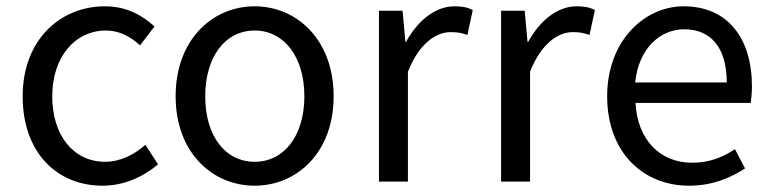

<svg xmlns="http://www.w3.org/2000/svg" viewBox="-20 -577 2451 610"><path d="M306 13C371 13 433 -13 482 -55L442 -117C408 -87 364 -63 314 -63C214 -63 146 -146 146 -271C146 -396 218 -480 317 -480C359 -480 394 -461 425 -433L471 -493C433 -527 384 -557 313 -557C173 -557 52 -452 52 -271C52 -91 162 13 306 13Z M789 13C922 13 1040 -91 1040 -271C1040 -452 922 -557 789 -557C656 -557 538 -452 538 -271C538 -91 656 13 789 13ZM789 -63C695 -63 632 -146 632 -271C632 -396 695 -480 789 -480C883 -480 947 -396 947 -271C947 -146 883 -63 789 -63Z M1184 0H1276V-349C1312 -441 1367 -475 1412 -475C1435 -475 1447 -472 1465 -466L1482 -545C1465 -554 1448 -557 1424 -557C1364 -557 1308 -513 1270 -444H1268L1259 -543H1184Z M1572 0H1664V-349C1700 -441 1755 -475 1800 -475C1823 -475 1835 -472 1853 -466L1870 -545C1853 -554 1836 -557 1812 -557C1752 -557 1696 -513 1658 -444H1656L1647 -543H1572Z M2169 13C2242 13 2300 -11 2347 -42L2315 -103C2274 -76 2232 -60 2179 -60C2076 -60 2005 -134 1999 -250H2365C2367 -264 2369 -282 2369 -302C2369 -457 2291 -557 2152 -557C2028 -557 1909 -448 1909 -271C1909 -92 2024 13 2169 13ZM1998 -315C2009 -423 2077 -484 2154 -484C2239 -484 2289 -425 2289 -315Z"/></svg>

Font: Noto Sans CJK HK
Style: Regular
Weight: 400
Designer: Ryoko NISHIZUKA 西塚涼子 (kana, bopomofo & ideographs); Paul D. Hunt (Latin, Greek & Cyrillic); Sandoll Communications 산돌커뮤니
Foundry: Adobe
Version: Version 2.004;hotconv 1.0.118;makeotfexe 2.5.65603